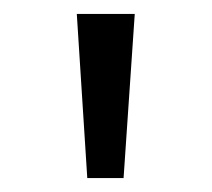

<svg xmlns="http://www.w3.org/2000/svg" viewBox="-20 -614 303 275"><path d="M105 -359 90 -594H173L157 -359Z"/></svg>

Font: Aikya Medium
Style: Regular
Weight: 500
Designer: Neelakash Kshetrimayum (Latin subset based on Merriweather by Eben Sorkin)
Foundry: Brand New Type
Version: Version 1.00 b005